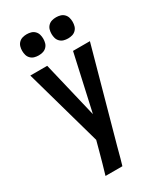

<svg xmlns="http://www.w3.org/2000/svg" viewBox="-233 -1045 966 1133"><g transform="rotate(-30 250.0 -478.5)"><path d="M135 0Q146 -36 156 -72.5Q166 -109 176 -145L194 -212L47 -735H162L253 -353L338 -735H453L283 -120L263 -45L250 0ZM350 -813Q335 -813 321 -817Q307 -821 296.5 -831.5Q286 -842 282 -856Q278 -870 278 -885Q278 -900 282 -914Q286 -928 296.5 -938.5Q307 -949 321 -953Q335 -957 350 -957Q365 -957 379 -953Q393 -949 403.5 -938.5Q414 -928 418 -914Q422 -900 422 -885Q422 -870 418 -856Q414 -842 403.5 -831.5Q393 -821 379 -817Q365 -813 350 -813ZM150 -813Q135 -813 121 -817Q107 -821 96.5 -831.5Q86 -842 82 -856Q78 -870 78 -885Q78 -900 82 -914Q86 -928 96.5 -938.5Q107 -949 121 -953Q135 -957 150 -957Q165 -957 179 -953Q193 -949 203.5 -938.5Q214 -928 218 -914Q222 -900 222 -885Q222 -870 218 -856Q214 -842 203.5 -831.5Q193 -821 179 -817Q165 -813 150 -813Z"/></g></svg>

Font: Iosevka Fixed
Style: Bold
Weight: 700
Monospace: yes
Designer: Belleve Invis
Foundry: Belleve Invis
Version: Version 32.3.0